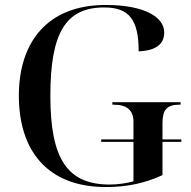

<svg xmlns="http://www.w3.org/2000/svg" viewBox="-20 -744 769 774"><path d="M407 10C494 10 565 -6 635 -38V-172H711V-182H635V-249C635 -299 652 -322 701 -322H708V-332H433V-322H439C491 -322 518 -300 518 -253V-182H388V-172H518V-13C492 -6 457 0 423 0C252 0 183 -102 183 -358C183 -612 245 -714 400 -714C501 -714 539 -664 539 -537C611 -540 642 -568 642 -613C642 -677 559 -724 406 -724C171 -724 56 -574 56 -358C56 -137 171 10 407 10Z"/></svg>

Font: Noto Serif Display Medium
Style: Regular
Weight: 500
Designer: Monotype Design Team
Foundry: Monotype Imaging Inc.
Version: Version 2.009